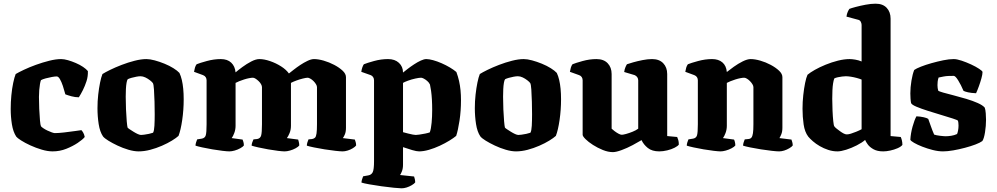

<svg xmlns="http://www.w3.org/2000/svg" viewBox="-20 -820 5398 1040"><path d="M265 0Q238 0 206 -9.5Q174 -19 144.5 -32.5Q115 -46 94 -59.5Q73 -73 68 -80Q51 -106 44.5 -146.5Q38 -187 38 -230Q38 -267 41.5 -303.5Q45 -340 51.5 -371Q58 -402 65 -419Q80 -428 109.5 -442Q139 -456 175 -469Q211 -482 247 -491Q283 -500 311 -500Q327 -500 348 -494Q369 -488 391 -478.5Q413 -469 430 -457.5Q447 -446 456 -435Q457 -406 448.5 -380Q440 -354 429 -332Q418 -310 407 -293Q387 -293 367 -298.5Q347 -304 334 -309Q328 -332 320.5 -354.5Q313 -377 304.5 -391.5Q296 -406 287 -406Q278 -406 261 -403Q244 -400 227.5 -395.5Q211 -391 202 -386Q199 -379 196.5 -364.5Q194 -350 192.5 -332Q191 -314 191 -295Q191 -266 192.5 -230.5Q194 -195 196.5 -168Q199 -141 202 -136Q205 -132 214.5 -125.5Q224 -119 236.5 -113Q249 -107 260.5 -103Q272 -99 277 -99Q296 -99 327 -102.5Q358 -106 385 -110Q412 -114 421 -115Q425 -111 430.5 -102Q436 -93 439 -78Q428 -64 401 -46Q374 -28 339 -14Q304 0 265 0Z M731 0Q706 0 675.5 -9Q645 -18 616.5 -31.5Q588 -45 567 -58Q546 -71 538 -81Q521 -106 514.5 -148Q508 -190 508 -234Q508 -272 512 -307.5Q516 -343 522 -372.5Q528 -402 535 -419Q549 -428 576.5 -441.5Q604 -455 639 -468.5Q674 -482 709.5 -491Q745 -500 773 -500Q792 -500 818 -493Q844 -486 871 -475Q898 -464 919.5 -450.5Q941 -437 952 -425Q960 -408 965 -386.5Q970 -365 972.5 -339Q975 -313 975 -282Q975 -225 967 -170Q959 -115 947 -84Q935 -73 911.5 -58.5Q888 -44 857 -30.5Q826 -17 793.5 -8.5Q761 0 731 0ZM744 -89Q749 -89 761 -90.5Q773 -92 787 -95Q801 -98 809 -101Q815 -111 816.5 -139Q818 -167 818 -201Q818 -232 817 -269Q816 -306 814 -335Q812 -364 808 -370Q804 -376 792.5 -385Q781 -394 767.5 -400.5Q754 -407 741 -407Q732 -407 718.5 -404.5Q705 -402 692.5 -398.5Q680 -395 672 -391Q668 -386 665.5 -371.5Q663 -357 662 -337.5Q661 -318 661 -296Q661 -264 662.5 -227.5Q664 -191 666.5 -163.5Q669 -136 671 -129Q673 -126 682 -120Q691 -114 703 -106.5Q715 -99 726 -94Q737 -89 744 -89Z M1222 0Q1211 0 1185.5 -3Q1160 -6 1130.5 -11Q1101 -16 1076 -21.5Q1051 -27 1039 -31Q1039 -39 1042 -48.5Q1045 -58 1048 -65L1073 -69Q1090 -72 1094.5 -87Q1099 -102 1099 -147V-385Q1099 -394 1094.5 -401.5Q1090 -409 1080 -413L1031 -431Q1033 -443 1036 -453.5Q1039 -464 1045 -472Q1062 -479 1100.5 -489.5Q1139 -500 1176 -500Q1212 -500 1232.5 -480.5Q1253 -461 1256 -428Q1270 -440 1293 -457Q1316 -474 1341 -487Q1366 -500 1385 -500Q1411 -500 1443 -489Q1475 -478 1502.5 -460.5Q1530 -443 1545 -422Q1554 -429 1570.5 -442Q1587 -455 1606.5 -468Q1626 -481 1646 -490.5Q1666 -500 1681 -500Q1704 -500 1733.5 -491.5Q1763 -483 1790.5 -468.5Q1818 -454 1836 -437Q1854 -420 1854 -402V-128Q1854 -106 1848 -92Q1842 -78 1837 -72L1902 -64Q1904 -59 1906.5 -50.5Q1909 -42 1909 -32Q1904 -25 1891 -17Q1878 -9 1863 -4.5Q1848 0 1836 0Q1824 0 1797 -3Q1770 -6 1738.5 -11Q1707 -16 1680.5 -21.5Q1654 -27 1642 -31Q1642 -39 1645 -48.5Q1648 -58 1651 -65L1671 -67Q1681 -69 1686.5 -74.5Q1692 -80 1694.5 -97Q1697 -114 1697 -147V-348Q1697 -355 1691.5 -364Q1686 -373 1678 -381Q1670 -389 1661 -394Q1652 -399 1647 -399Q1638 -399 1620 -394.5Q1602 -390 1584.5 -383.5Q1567 -377 1556 -371V-139Q1556 -117 1548.5 -99Q1541 -81 1534 -72L1595 -64Q1596 -61 1598.5 -51.5Q1601 -42 1601 -32Q1596 -25 1581.5 -17Q1567 -9 1550.5 -4.5Q1534 0 1522 0Q1510 0 1485.5 -3Q1461 -6 1432.5 -11Q1404 -16 1379.5 -21.5Q1355 -27 1343 -31Q1343 -39 1346.5 -49Q1350 -59 1353 -65L1373 -67Q1390 -70 1394.5 -86Q1399 -102 1399 -147V-348Q1399 -355 1394 -364Q1389 -373 1380.5 -381Q1372 -389 1364 -394Q1356 -399 1350 -399Q1342 -399 1329 -396.5Q1316 -394 1302 -389.5Q1288 -385 1275.5 -380Q1263 -375 1256 -371V-139Q1256 -118 1249 -99.5Q1242 -81 1235 -72L1294 -64Q1296 -60 1298.5 -51Q1301 -42 1301 -32Q1296 -25 1281.5 -17Q1267 -9 1251 -4.5Q1235 0 1222 0Z M2155 200Q2144 200 2113.5 197Q2083 194 2047 189Q2011 184 1980.5 178.5Q1950 173 1938 169Q1938 162 1941 152Q1944 142 1947 135L1975 130Q1992 127 1999 112.5Q2006 98 2006 53V-385Q2006 -395 2001 -402.5Q1996 -410 1988 -413L1937 -431Q1939 -445 1943 -456Q1947 -467 1951 -472Q1968 -479 2006 -489.5Q2044 -500 2082 -500Q2119 -500 2141 -479.5Q2163 -459 2163 -427Q2173 -435 2188.5 -447Q2204 -459 2223 -471.5Q2242 -484 2259.5 -492Q2277 -500 2289 -500Q2304 -500 2326 -494Q2348 -488 2372 -477.5Q2396 -467 2417 -454.5Q2438 -442 2452 -430Q2461 -406 2466.5 -381.5Q2472 -357 2474.5 -331.5Q2477 -306 2477 -277Q2477 -219 2469 -166.5Q2461 -114 2451 -84Q2438 -73 2414.5 -58.5Q2391 -44 2362 -30.5Q2333 -17 2303.5 -8.5Q2274 0 2250 0Q2237 0 2213 -7Q2189 -14 2163 -23V72Q2163 93 2157 108Q2151 123 2147 128L2223 136Q2225 141 2227 150.5Q2229 160 2229 168Q2224 175 2210.5 183Q2197 191 2182.5 195.5Q2168 200 2155 200ZM2232 -89Q2237 -89 2252 -91Q2267 -93 2283.5 -96.5Q2300 -100 2308 -103Q2315 -122 2318 -155.5Q2321 -189 2321 -224Q2321 -254 2319.5 -280.5Q2318 -307 2315 -328Q2312 -349 2309 -362Q2304 -373 2294 -381.5Q2284 -390 2275 -394.5Q2266 -399 2261 -399Q2250 -399 2229.5 -394.5Q2209 -390 2190 -383Q2171 -376 2163 -371V-104Q2178 -100 2191.5 -96.5Q2205 -93 2216 -91Q2227 -89 2232 -89Z M2775 0Q2750 0 2719.5 -9Q2689 -18 2660.5 -31.5Q2632 -45 2611 -58Q2590 -71 2582 -81Q2565 -106 2558.5 -148Q2552 -190 2552 -234Q2552 -272 2556 -307.5Q2560 -343 2566 -372.5Q2572 -402 2579 -419Q2593 -428 2620.5 -441.5Q2648 -455 2683 -468.5Q2718 -482 2753.5 -491Q2789 -500 2817 -500Q2836 -500 2862 -493Q2888 -486 2915 -475Q2942 -464 2963.5 -450.5Q2985 -437 2996 -425Q3004 -408 3009 -386.5Q3014 -365 3016.5 -339Q3019 -313 3019 -282Q3019 -225 3011 -170Q3003 -115 2991 -84Q2979 -73 2955.5 -58.5Q2932 -44 2901 -30.5Q2870 -17 2837.5 -8.5Q2805 0 2775 0ZM2788 -89Q2793 -89 2805 -90.5Q2817 -92 2831 -95Q2845 -98 2853 -101Q2859 -111 2860.5 -139Q2862 -167 2862 -201Q2862 -232 2861 -269Q2860 -306 2858 -335Q2856 -364 2852 -370Q2848 -376 2836.5 -385Q2825 -394 2811.5 -400.5Q2798 -407 2785 -407Q2776 -407 2762.5 -404.5Q2749 -402 2736.5 -398.5Q2724 -395 2716 -391Q2712 -386 2709.5 -371.5Q2707 -357 2706 -337.5Q2705 -318 2705 -296Q2705 -264 2706.5 -227.5Q2708 -191 2710.5 -163.5Q2713 -136 2715 -129Q2717 -126 2726 -120Q2735 -114 2747 -106.5Q2759 -99 2770 -94Q2781 -89 2788 -89Z M3300 4Q3274 4 3245.5 -7.5Q3217 -19 3192 -35Q3167 -51 3151.5 -66.5Q3136 -82 3136 -90V-385Q3136 -395 3131 -402.5Q3126 -410 3117 -413L3067 -431Q3069 -443 3072 -453.5Q3075 -464 3081 -472Q3098 -479 3136 -489.5Q3174 -500 3211 -500Q3250 -500 3271.5 -477.5Q3293 -455 3293 -419V-123Q3298 -118 3308.5 -110Q3319 -102 3330 -96Q3341 -90 3348 -90Q3355 -90 3371.5 -94.5Q3388 -99 3406.5 -106.5Q3425 -114 3437 -123V-385Q3437 -394 3432 -401.5Q3427 -409 3418 -413L3361 -430Q3363 -445 3368 -456.5Q3373 -468 3376 -472Q3387 -476 3410 -482.5Q3433 -489 3460.5 -494.5Q3488 -500 3512 -500Q3551 -500 3572.5 -477.5Q3594 -455 3594 -419V-83L3648 -78Q3651 -72 3654 -61.5Q3657 -51 3657 -37Q3652 -29 3634.5 -20Q3617 -11 3594 -5.5Q3571 0 3551 0Q3512 0 3489 -18.5Q3466 -37 3455 -61Q3437 -50 3407 -34Q3377 -18 3347 -7Q3317 4 3300 4Z M3883 0Q3872 0 3846.5 -3Q3821 -6 3791.5 -11Q3762 -16 3737 -21.5Q3712 -27 3700 -31Q3700 -39 3703 -48.5Q3706 -58 3709 -65L3734 -69Q3751 -72 3755.5 -87Q3760 -102 3760 -147V-385Q3760 -394 3755.5 -401.5Q3751 -409 3741 -413L3692 -431Q3694 -443 3697 -453.5Q3700 -464 3706 -472Q3723 -479 3761.5 -489.5Q3800 -500 3837 -500Q3872 -500 3893 -482Q3914 -464 3917 -430Q3932 -442 3955 -458.5Q3978 -475 4003 -487.5Q4028 -500 4046 -500Q4069 -500 4098.5 -491.5Q4128 -483 4155 -468.5Q4182 -454 4200 -437Q4218 -420 4218 -402V-128Q4218 -107 4212 -92.5Q4206 -78 4202 -72L4267 -64Q4269 -59 4271.5 -50Q4274 -41 4274 -32Q4269 -25 4255.5 -17Q4242 -9 4227.5 -4.5Q4213 0 4200 0Q4188 0 4161 -3Q4134 -6 4102 -11Q4070 -16 4043.5 -21.5Q4017 -27 4005 -31Q4005 -39 4008 -48.5Q4011 -58 4014 -65L4034 -67Q4045 -68 4050.5 -75Q4056 -82 4058.5 -98.5Q4061 -115 4061 -147V-348Q4061 -355 4055.5 -364Q4050 -373 4042 -381Q4034 -389 4025.5 -394Q4017 -399 4011 -399Q4003 -399 3990 -396.5Q3977 -394 3963 -389.5Q3949 -385 3936.5 -380Q3924 -375 3917 -371V-139Q3917 -118 3910 -99.5Q3903 -81 3896 -72L3956 -64Q3958 -61 3960.5 -51.5Q3963 -42 3963 -32Q3958 -25 3943 -17Q3928 -9 3911.5 -4.5Q3895 0 3883 0Z M4516 0Q4491 0 4466.5 -8Q4442 -16 4420.5 -28.5Q4399 -41 4383 -55Q4367 -69 4358 -80Q4339 -105 4333 -146Q4327 -187 4327 -231Q4327 -268 4331 -304.5Q4335 -341 4341 -370.5Q4347 -400 4354 -415Q4368 -427 4393.5 -441.5Q4419 -456 4452 -469.5Q4485 -483 4519 -491.5Q4553 -500 4582 -500Q4594 -500 4612.5 -497Q4631 -494 4647 -487V-685Q4647 -693 4642.5 -702Q4638 -711 4628 -713L4565 -730Q4567 -745 4572 -756Q4577 -767 4581 -772Q4591 -776 4615.5 -782.5Q4640 -789 4669 -794.5Q4698 -800 4723 -800Q4762 -800 4783 -777.5Q4804 -755 4804 -719V-83L4859 -78Q4862 -72 4865 -60.5Q4868 -49 4868 -35Q4860 -25 4841.5 -17Q4823 -9 4802 -4.5Q4781 0 4764 0Q4732 0 4711.5 -11.5Q4691 -23 4680.5 -37.5Q4670 -52 4666 -62Q4649 -47 4620.5 -32.5Q4592 -18 4563.5 -9Q4535 0 4516 0ZM4567 -92Q4576 -92 4589 -96Q4602 -100 4618 -106.5Q4634 -113 4647 -120V-389Q4638 -393 4621.5 -397.5Q4605 -402 4589 -404.5Q4573 -407 4561 -407Q4553 -407 4541.5 -405.5Q4530 -404 4518 -401.5Q4506 -399 4499 -395Q4495 -384 4492.5 -368Q4490 -352 4489 -331Q4488 -310 4488 -285Q4488 -255 4489.5 -221.5Q4491 -188 4493.5 -164Q4496 -140 4499 -136Q4503 -130 4512 -123Q4521 -116 4530.5 -109Q4540 -102 4549.5 -97Q4559 -92 4567 -92Z M5088 0Q5062 0 5032.5 -7.5Q5003 -15 4976 -25.5Q4949 -36 4931 -46.5Q4913 -57 4911 -63Q4913 -98 4923 -134Q4933 -170 4944 -190Q4965 -189 4983 -185Q5001 -181 5008 -176Q5014 -160 5022.5 -135.5Q5031 -111 5040 -91Q5051 -87 5072 -84.5Q5093 -82 5103 -82Q5115 -82 5132 -84.5Q5149 -87 5164 -94Q5167 -100 5169.5 -113Q5172 -126 5172 -140Q5172 -148 5171 -156Q5170 -164 5169 -166Q5166 -170 5141 -178Q5116 -186 5079.5 -197Q5043 -208 5006.5 -219.5Q4970 -231 4944 -242Q4918 -253 4915 -262Q4913 -271 4912 -286.5Q4911 -302 4911 -314Q4911 -347 4917 -383Q4923 -419 4932 -441Q4943 -449 4968.5 -459Q4994 -469 5026 -478Q5058 -487 5089.5 -493.5Q5121 -500 5146 -500Q5163 -500 5188.5 -491.5Q5214 -483 5240 -471Q5266 -459 5284 -447Q5302 -435 5302 -430Q5302 -417 5296 -395.5Q5290 -374 5282 -352Q5274 -330 5267 -315Q5241 -316 5223.5 -320Q5206 -324 5199 -328Q5185 -361 5170 -385Q5155 -409 5146 -409Q5131 -409 5117.5 -408.5Q5104 -408 5091 -405.5Q5078 -403 5064 -400Q5060 -388 5059 -377.5Q5058 -367 5058 -359Q5058 -350 5059 -343.5Q5060 -337 5062 -329Q5066 -325 5089 -318.5Q5112 -312 5145.5 -303.5Q5179 -295 5214 -284.5Q5249 -274 5276 -262Q5303 -250 5314 -237Q5318 -226 5319.5 -206.5Q5321 -187 5321 -171Q5321 -138 5315.5 -103.5Q5310 -69 5301 -56Q5289 -47 5264 -37.5Q5239 -28 5207 -19.5Q5175 -11 5143.5 -5.5Q5112 0 5088 0Z"/></svg>

Font: Texturina Medium 12pt ExtraBold
Style: Regular
Weight: 800
Version: Version 1.002